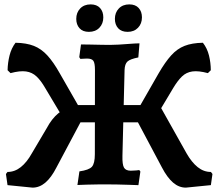

<svg xmlns="http://www.w3.org/2000/svg" viewBox="-20 -848 1004 883"><path d="M129.7 14.9 14.6 3.4 7.3 -47.8 14.5 -57.2Q47.7 -57.2 75.6 -79.4Q103.5 -101.6 126.3 -142.6L195 -258.8Q218.4 -302.6 248.3 -327Q278.3 -351.4 323.9 -364.9H677.9L694.7 -398L838.1 -142.6Q861.4 -101.6 889.1 -79.4Q916.7 -57.2 950 -57.2L957.1 -47.8L949.8 3.4L834.7 14.9Q802.9 14.9 776 -8.2Q749.1 -31.2 724.5 -78.3L614.3 -285.5H350.1L239.9 -78.3Q215.8 -31.2 188.7 -8.2Q161.5 14.9 129.7 14.9ZM290.3 -271.7 187.7 -443.5Q168.2 -477.4 148 -496.4Q127.8 -515.4 99.9 -519.4Q71.9 -523.4 28.4 -511.7L14.9 -525Q15.5 -559.6 23.9 -592.9Q32.2 -626.2 51.4 -651.4Q101.2 -650.5 135.5 -637.1Q169.7 -623.7 197.7 -593.2Q225.7 -562.8 254.8 -510.9L364.6 -319.2ZM336.1 2.8 345.2 -59.8Q389 -66.1 402.6 -81Q416.2 -95.9 416.2 -138.9L416.7 -526Q416.7 -557.6 409.5 -568.1Q402.2 -578.7 380.1 -578.7Q372.5 -578.7 362.2 -577.9Q352 -577.1 349.7 -577.1L344.5 -585.2L352.5 -643.6Q366 -643.6 392.5 -643.1Q419.1 -642.5 445.5 -642Q472 -641.5 485.1 -641.5Q502.1 -641.5 525.8 -642.8Q549.4 -644.2 574.6 -646.2Q599.9 -648.3 621.5 -648.7L616.2 -583.9Q578.6 -576.5 566.2 -565.1Q553.9 -553.8 552.9 -526.1L543.1 -131.4Q542.1 -91.4 550.2 -77.2Q558.3 -62.9 581.7 -62.9Q594.9 -62.9 606.7 -64.2Q618.6 -65.5 620.4 -65.9L625.6 -59.2L616.6 3.5Q601.7 3 574.8 2Q547.8 1 520 0.5Q492.1 0 473.6 0Q453.6 0 428.2 0.2Q402.8 0.5 378.2 1.2Q353.6 1.9 336.1 2.8ZM674.2 -271.7 599.8 -319.2 709.6 -510.9Q739.7 -562.8 767.2 -593.2Q794.7 -623.7 828.9 -637.1Q863.2 -650.5 913.1 -651.4Q932.8 -626.2 941.1 -592.9Q949.3 -559.6 949.5 -525L936 -511.7Q892.5 -523.4 864.6 -519.4Q836.6 -515.4 816.9 -496.4Q797.2 -477.4 776.8 -443.5ZM567 -701.5Q538.5 -701.5 523.4 -718.1Q508.4 -734.8 508.4 -761.2Q508.4 -790.2 526.5 -809Q544.6 -827.8 574.7 -827.8Q602.8 -827.8 617.8 -811.2Q632.8 -794.6 632.8 -768.2Q632.8 -739.1 614.7 -720.3Q596.7 -701.5 567 -701.5ZM388.8 -701.5Q360.7 -701.5 345.7 -718.1Q330.7 -734.8 330.7 -761.2Q330.7 -790.2 348.8 -809Q366.8 -827.8 396.9 -827.8Q425.1 -827.8 440.1 -811.2Q455.1 -794.6 455.1 -768.2Q455.1 -739.1 437 -720.3Q419 -701.5 388.8 -701.5Z"/></svg>

Font: Alegreya
Style: Regular
Weight: 400
Designer: Juan Pablo del Peral
Foundry: Huerta Tipografica
Version: Version 2.009